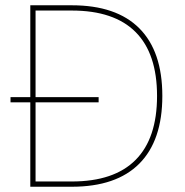

<svg xmlns="http://www.w3.org/2000/svg" viewBox="-20 -710 702 730"><path d="M95.2 -689.9H252.9Q422.4 -689.9 509.8 -602.3Q597.2 -514.6 597.2 -345.2Q597.2 -175.8 509.8 -87.9Q422.4 0 252.9 0H95.2V-320.8H20V-340.8H95.2ZM115.2 -20H252.9Q414.1 -20 495.6 -102.1Q577.1 -184.1 577.1 -345.2Q577.1 -506.3 495.6 -588.1Q414.1 -669.9 252.9 -669.9H115.2V-340.8H355V-320.8H115.2Z"/></svg>

Font: Genome Thin
Style: Regular
Weight: 250
Designer: Alfredo Marco Pradil
Version: Version 1.001